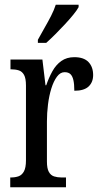

<svg xmlns="http://www.w3.org/2000/svg" viewBox="-20 -786 423 806"><path d="M23 0V-41H26Q44 -41 58 -46Q72 -51 80.5 -66.5Q89 -82 89 -113V-427Q89 -457 81 -471.5Q73 -486 59 -490.5Q45 -495 27 -495H24V-536H158L171 -428H174Q185 -460 200 -487Q215 -514 237.5 -530Q260 -546 292 -546Q332 -546 351.5 -525.5Q371 -505 371 -471Q371 -441 352 -423Q333 -405 292 -405Q292 -433 288 -450Q284 -467 275.5 -475Q267 -483 251 -483Q233 -483 219 -464Q205 -445 195.5 -414.5Q186 -384 181.5 -347.5Q177 -311 177 -276V-108Q177 -79 185 -64.5Q193 -50 207 -45.5Q221 -41 238 -41H257V0ZM139 -619Q153 -645 167.5 -670Q182 -695 194.5 -719.5Q207 -744 214 -766H310V-756Q303 -743 287.5 -724Q272 -705 252.5 -684Q233 -663 212.5 -642.5Q192 -622 174 -606H139Z"/></svg>

Font: Noto Serif Khmer ExtraCondensed
Style: Regular
Weight: 400
Width: 2
Designer: Danh Hong and the Monotype Design Team
Foundry: Monotype Imaging Inc.
Version: Version 2.004